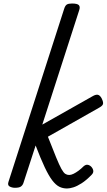

<svg xmlns="http://www.w3.org/2000/svg" viewBox="-20 -1055 608 1094"><path d="M65 15Q49 15 35.5 8Q22 1 28 -18L345 -1003Q351 -1023 360.5 -1029Q370 -1035 390 -1035Q421 -1035 429.5 -1025.5Q438 -1016 431 -996L221 -345L508 -507Q525 -517 537 -515Q549 -513 559 -495Q567 -480 567.5 -467Q568 -454 546 -442L253 -276Q282 -202 300 -158Q318 -114 330 -92.5Q342 -71 352 -64.5Q362 -58 374 -58Q385 -58 398.5 -64.5Q412 -71 427 -82Q442 -93 457 -108Q469 -118 480 -116Q491 -114 500 -105Q510 -94 511.5 -82Q513 -70 502 -59Q472 -28 445.5 -11Q419 6 398 12.5Q377 19 362 19Q338 19 318 9Q298 -1 278 -27Q258 -53 235 -101.5Q212 -150 183 -226L113 -11Q108 2 98 8.5Q88 15 65 15Z"/></svg>

Font: Playwrite CO
Style: Regular
Weight: 400
Designer: Veronika Burian, José Scaglione
Foundry: TypeTogether
Version: Version 1.000